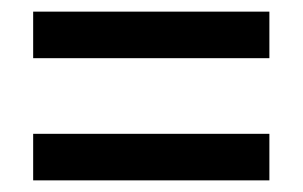

<svg xmlns="http://www.w3.org/2000/svg" viewBox="-20 -517 521 330"><path d="M37 -417H443V-497H37ZM37 -207H443V-287H37Z"/></svg>

Font: Noto Sans Arabic Cond Med
Style: Regular
Weight: 500
Width: 3
Designer: Monotype Design Team, Nadine Chahine, Nizar Qandah and Khaled Hosny
Foundry: Monotype Imaging Inc.
Version: Version 2.012